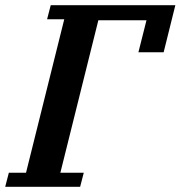

<svg xmlns="http://www.w3.org/2000/svg" viewBox="-50 -718 694 738"><path d="M-16 -54H50L197 -644H131L145 -698H624L579 -517H482L513 -640H328L182 -54H272L258 0H-30Z"/></svg>

Font: IBM Plex Serif SemiBold
Style: Italic
Weight: 600
Italic angle: -14°
Designer: Mike Abbink, Paul van der Laan, Pieter van Rosmalen
Foundry: Bold Monday
Version: Version 2.5